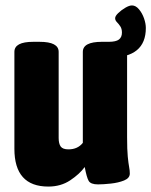

<svg xmlns="http://www.w3.org/2000/svg" viewBox="-20 -678 557 707"><path d="M158 9Q33 9 33 -130V-487Q33 -524 102 -524H126Q196 -524 196 -487V-170Q196 -149 203.5 -138.5Q211 -128 232 -128Q266 -128 285 -152V-487Q285 -524 355 -524H379Q448 -524 448 -487V-173Q448 -126 450.5 -101Q453 -76 455.5 -63Q458 -50 458 -39Q458 -22 437 -13.5Q416 -5 388 -2Q360 1 341 1Q314 1 306.5 -12Q299 -25 292 -63Q273 -37 238.5 -14Q204 9 158 9ZM385 -466 352 -524H380Q407 -524 418 -532.5Q429 -541 429 -558Q429 -572 423 -581Q417 -590 410.5 -596.5Q404 -603 404 -611Q404 -619 415.5 -630Q427 -641 441.5 -649.5Q456 -658 466 -658Q480 -658 492 -643.5Q504 -629 510.5 -610Q517 -591 517 -575Q517 -466 385 -466Z"/></svg>

Font: Asap Condensed ExtraBold
Style: Regular
Weight: 800
Width: 3
Designer: Pablo Cosgaya
Foundry: Omnibus-Type
Version: Version 3.001; ttfautohint (v1.8.4.7-5d5b)